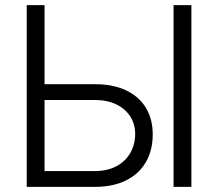

<svg xmlns="http://www.w3.org/2000/svg" viewBox="-20 -727 849 747"><path d="M574.2 -204.1Q574.2 -143.1 547.9 -96.9Q521.5 -50.8 470.9 -25.4Q420.4 0 349.6 0H84V-707H153.3V-399.4H349.6Q419.9 -399.4 470.5 -375.5Q521 -351.6 547.6 -307.6Q574.2 -263.7 574.2 -204.1ZM349.6 -61.5Q397.9 -61.5 433.3 -80.6Q468.8 -99.6 487.3 -132.6Q505.9 -165.5 505.9 -206.1Q505.9 -243.7 487.1 -273.4Q468.3 -303.2 432.9 -320.6Q397.5 -337.9 349.6 -337.9H153.3V-61.5ZM724.6 0H655.3V-707H724.6Z"/></svg>

Font: Pretendard Light
Style: Regular
Weight: 300
Designer: Base glyphs from Inter by Rasmus Andersson; Hangeul glyphs from Noto Sans CJK(Source Han Sans) by Jang Soo-young and Kan
Foundry: Kil Hyung-jin
Version: Version 1.309